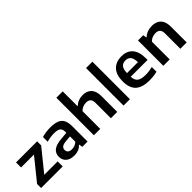

<svg xmlns="http://www.w3.org/2000/svg" viewBox="156 -1861 2923 2923"><g transform="rotate(-45 1618.0 -399.0)"><path d="M36.5 0V-87L319.5 -437H42V-545.5H496V-458.5L212.5 -108.5H501.5V0Z M747 9.5Q658.5 9.5 610.8 -33.2Q563 -76 563 -145.5Q563 -220 617 -262Q671 -304 791 -313L903 -323V-339.5Q903 -404 870 -427.5Q837 -451 763.5 -451Q730 -451 687.8 -445.2Q645.5 -439.5 605.5 -427V-529Q647 -541.5 695.2 -547.8Q743.5 -554 785.5 -554Q871.5 -554 927.2 -533.2Q983 -512.5 1010 -463.5Q1037 -414.5 1037 -330V0H923.5L914 -56H907Q879.5 -23.5 837.5 -7Q795.5 9.5 747 9.5ZM699 -157.5Q699 -123 721 -103.8Q743 -84.5 788 -84.5Q818 -84.5 848.2 -95.5Q878.5 -106.5 903 -130.5V-245L803.5 -236Q747 -230.5 723 -211Q699 -191.5 699 -157.5Z M1172.5 0V-808H1309.5V-489.5H1316Q1382.5 -554 1484 -554Q1539 -554 1582.2 -532.2Q1625.5 -510.5 1650.5 -462.8Q1675.5 -415 1675.5 -337V0H1539V-329Q1539 -390 1512.2 -413.2Q1485.5 -436.5 1439.5 -436.5Q1404.5 -436.5 1369.5 -423Q1334.5 -409.5 1309.5 -381V0Z M1811.5 0V-808H1948.5V0Z M2365 10Q2212 10 2137 -57.5Q2062 -125 2062 -272.5Q2062 -408.5 2129.2 -481.2Q2196.5 -554 2319 -554Q2437 -554 2499.2 -480.8Q2561.5 -407.5 2561.5 -268V-233H2198.5Q2202 -156.5 2244.5 -124.2Q2287 -92 2384.5 -92Q2418 -92 2455.2 -97Q2492.5 -102 2530.5 -111V-10Q2485.5 1 2445 5.5Q2404.5 10 2365 10ZM2317 -466.5Q2261 -466.5 2230.5 -431Q2200 -395.5 2198 -312.5H2434Q2432 -395 2402.5 -430.8Q2373 -466.5 2317 -466.5Z M2668 0V-545.5H2781L2790 -488.5H2797Q2867 -554 2973.5 -554Q3031.5 -554 3076 -532.2Q3120.5 -510.5 3145.8 -462.5Q3171 -414.5 3171 -336V0H3034.5V-329Q3034.5 -389.5 3008 -413.2Q2981.5 -437 2935 -437Q2901.5 -437 2866 -423.8Q2830.5 -410.5 2805 -381.5V0Z"/></g></svg>

Font: Encode Sans SemiExpanded SemiExpanded SemiBold
Style: Regular
Weight: 600
Width: 6
Designer: Multiple Designers
Foundry: Impallari Type
Version: Version 3.000; ttfautohint (v1.8.3) -l 8 -r 50 -G 200 -x 14 